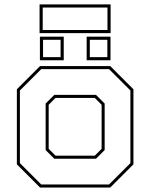

<svg xmlns="http://www.w3.org/2000/svg" viewBox="-20 -834 668 854"><path d="M158 0 55 -103V-437L158 -540H470.5L573.5 -437V-103L470.5 0ZM163.5 -13.5H465L560 -108.5V-431.5L465 -526.5H163.5L68.5 -431.5V-108.5ZM221.5 -128 183 -166.5V-373.5L221.5 -412H407L445.5 -373.5V-166.5L407 -128ZM227 -141.5H401.5L432 -172V-368L401.5 -398.5H227L196.5 -368V-172ZM365.5 -566V-671H471.5V-566ZM157.5 -566V-671H263.5V-566ZM171.5 -580H249.5V-657H171.5ZM379.5 -580H457.5V-657H379.5ZM156 -686.5V-814.5H472V-686.5ZM170 -700.5H458V-800.5H170Z"/></svg>

Font: Tourney Thin
Style: Regular
Weight: 100
Designer: Tyler Finck
Foundry: Etcetera Type Co
Version: Version 1.015